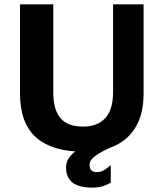

<svg xmlns="http://www.w3.org/2000/svg" viewBox="-20 -687 761 893"><path d="M373 19Q223.8 19 148.4 -47.4Q73 -113.8 73 -252.2V-667H227.8V-257.8Q227.8 -176.6 261.4 -137.4Q295 -98.2 366.4 -98.2Q433 -98.2 469.4 -137.4Q505.8 -176.6 505.8 -257.8V-667H647.8V-252.2Q647.8 -160 613.2 -99.7Q578.6 -39.4 516.5 -10.2Q454.4 19 373 19ZM408.2 185.6Q347.2 185.6 317.2 162Q287.2 138.4 287.2 91.8Q287.2 56 317.7 27.8Q348.2 -0.4 399.2 -20.2L492.8 0Q452.2 17.2 424.4 37.4Q396.6 57.6 396.6 78.4Q396.6 98.8 406 106.2Q415.4 113.6 431.2 113.6Q449.6 113.6 466.1 103.1Q482.6 92.6 495.2 80.6V162.8Q480.8 170.4 461.2 178Q441.6 185.6 408.2 185.6Z"/></svg>

Font: Maven Pro VF Beta
Style: Regular
Weight: 400
Designer: Joe Prince
Foundry: Joe Prince
Version: Version 2.002